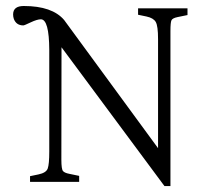

<svg xmlns="http://www.w3.org/2000/svg" viewBox="-20 -609 679 643"><path d="M23.9 -560.5Q23.9 -588.9 59.6 -588.9Q154.8 -588.9 194.8 -542L509.3 -112.8V-478Q509.3 -522.5 501.5 -535.6Q493.7 -548.8 470.7 -553.7L442.4 -559.6V-581.1H607.9V-558.6L574.7 -551.8Q557.6 -548.3 554.2 -541Q550.8 -533.7 550.8 -504.4V14.2H530.8L186 -450.7L185.5 -74.2Q185.5 -42 191.2 -35.9Q196.8 -29.8 211.9 -26.9L245.1 -20V0H80.6V-19L108.9 -24.9Q134.8 -30.3 139.9 -44.9Q145 -59.6 145 -101.1V-441.9Q144.5 -543.5 117.2 -544.4Q104.5 -544.4 83 -534.2Q61.5 -523.9 58.1 -523.9Q34.7 -523.9 26.4 -545.4Q23.9 -552.7 23.9 -560.5Z"/></svg>

Font: Lancelot
Style: Regular
Weight: 400
Designer: Marion Kadi
Foundry: Marion Kadi, Anton Koovit
Version: 1.004